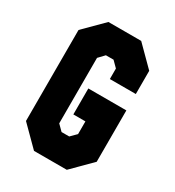

<svg xmlns="http://www.w3.org/2000/svg" viewBox="-170 -801 824 903"><g transform="rotate(30 242.0 -350.0)"><path d="M153 0 50 -103V-597L153 -700H331L434 -597V-471H293V-528L262.5 -558.5H221L191 -527V-171.5L221 -141.5H262.5L293 -172V-241H227.5V-382H434V-103L331 0Z"/></g></svg>

Font: Tourney Condensed Black
Style: Regular
Weight: 900
Width: 3
Designer: Tyler Finck
Foundry: Etcetera Type Co
Version: Version 1.010; ttfautohint (v1.8.3)